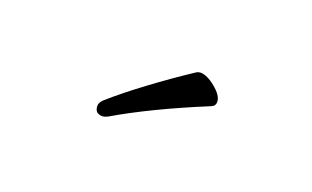

<svg xmlns="http://www.w3.org/2000/svg" viewBox="-34 -817 568 350"><g transform="rotate(20 250.0 -642.0)"><path d="M351 -659Q300 -638 257.5 -617.5Q215 -597 181 -577Q175 -574 171 -574Q156 -574 156 -589Q156 -595 162 -601Q189 -625 228 -654Q267 -683 305 -708Q309 -710 312 -710Q325 -710 342 -696Q359 -682 359 -670Q359 -662 351 -659Z"/></g></svg>

Font: Moon Stars Kai T HW Light
Style: Regular
Weight: 300
Designer: GuiWonder
Version: Version 1.101